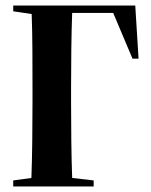

<svg xmlns="http://www.w3.org/2000/svg" viewBox="-20 -677 548 697"><path d="M28 -636 95 -626C98 -549 98 -443 98 -354V-310C98 -219 97 -110 94 -31L28 -22V0H320V-22L242 -31C239 -110 238 -219 238 -310V-354C238 -444 239 -552 242 -630H391L461 -464H483L471 -657H28Z"/></svg>

Font: Source Serif 4 Display
Style: Bold
Weight: 700
Designer: Frank Grießhammer
Foundry: Adobe Systems Incorporated
Version: Version 4.004;hotconv 1.0.117;makeotfexe 2.5.65602